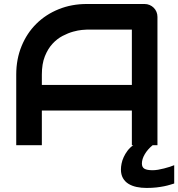

<svg xmlns="http://www.w3.org/2000/svg" viewBox="-20 -720 884 952"><path d="M760.7 0H736.8Q711.9 20.5 697.8 44.7Q683.6 68.8 683.6 90.8Q683.6 109.4 696.3 116.7Q709 124 736.8 124Q749 124 763.9 121.6Q778.8 119.1 793.5 115.2Q808.1 111.3 821.5 107.2Q835 103 843.8 99.1V189.9Q835 192.4 822.5 196.3Q810.1 200.2 793.2 203.6Q776.4 207 754.9 209.5Q733.4 211.9 706.5 211.9Q680.2 211.9 657.2 207Q634.3 202.1 616.9 191.4Q599.6 180.7 589.6 163.1Q579.6 145.5 579.6 120.1Q579.6 106.9 582.8 91.1Q585.9 75.2 593.3 59.1Q600.6 43 612.1 27.6Q623.5 12.2 640.6 0H633.8V-171.9H187.5V0H60.5V-350.1Q60.5 -426.8 86.9 -491.2Q113.3 -555.7 160.2 -602.1Q207 -648.4 271 -674.3Q335 -700.2 410.6 -700.2H696.8Q710 -700.2 721.7 -695.3Q733.4 -690.4 742.2 -681.6Q751 -672.9 755.9 -661.1Q760.7 -649.4 760.7 -636.2ZM187.5 -298.8H633.8V-573.2H410.6Q404.8 -573.2 386 -571.5Q367.2 -569.8 342.5 -563Q317.9 -556.2 290.5 -542Q263.2 -527.8 240.2 -502.9Q217.3 -478 202.4 -440.7Q187.5 -403.3 187.5 -350.1Z"/></svg>

Font: Audiowide
Style: Regular
Weight: 400
Version: Version 1.003